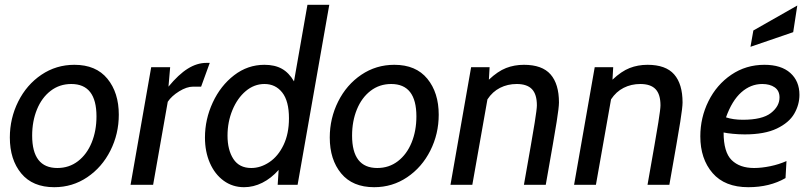

<svg xmlns="http://www.w3.org/2000/svg" viewBox="-20 -770 3375 800"><path d="M21 -197Q21 -277 56 -347Q91 -417 152.5 -458.5Q214 -500 290 -500Q380 -500 427.5 -442Q475 -384 475 -292Q475 -212 440 -142.5Q405 -73 343.5 -31.5Q282 10 206 10Q116 10 68.5 -47.5Q21 -105 21 -197ZM382 -285Q382 -420 277 -420Q228 -420 191 -391.5Q154 -363 134 -314Q114 -265 114 -205Q114 -70 219 -70Q268 -70 305 -98.5Q342 -127 362 -176Q382 -225 382 -285Z M610 -490H689L682 -409Q724 -460 762.5 -484Q801 -508 840 -508H854L818 -409H785Q758 -409 726.5 -389.5Q695 -370 679 -346L618 0H524Z M1352 -750 1220 0H1137L1141 -62Q1110 -27 1073 -8.5Q1036 10 997 10Q949 10 912 -17Q875 -44 854.5 -91Q834 -138 834 -197Q834 -273 866.5 -343Q899 -413 955.5 -456.5Q1012 -500 1082 -500Q1125 -500 1154.5 -483.5Q1184 -467 1205 -431L1261 -750ZM1184 -277Q1184 -349 1156 -384.5Q1128 -420 1082 -420Q1039 -420 1004 -390.5Q969 -361 948.5 -311.5Q928 -262 928 -205Q928 -145 952.5 -107.5Q977 -70 1027 -70Q1066 -70 1102.5 -94.5Q1139 -119 1161.5 -166Q1184 -213 1184 -277Z M1354 -197Q1354 -277 1389 -347Q1424 -417 1485.5 -458.5Q1547 -500 1623 -500Q1713 -500 1760.5 -442Q1808 -384 1808 -292Q1808 -212 1773 -142.5Q1738 -73 1676.5 -31.5Q1615 10 1539 10Q1449 10 1401.5 -47.5Q1354 -105 1354 -197ZM1715 -285Q1715 -420 1610 -420Q1561 -420 1524 -391.5Q1487 -363 1467 -314Q1447 -265 1447 -205Q1447 -70 1552 -70Q1601 -70 1638 -98.5Q1675 -127 1695 -176Q1715 -225 1715 -285Z M1943 -490H2020L2017 -438Q2054 -473 2088.5 -486.5Q2123 -500 2163 -500Q2239 -500 2274 -460Q2309 -420 2309 -343Q2309 -323 2299.5 -263Q2290 -203 2254 0H2163Q2199 -203 2208 -259.5Q2217 -316 2217 -331Q2217 -377 2196.5 -398.5Q2176 -420 2133 -420Q2095 -420 2063.5 -404Q2032 -388 2011 -356L1948 0H1857Z M2458 -490H2535L2532 -438Q2569 -473 2603.5 -486.5Q2638 -500 2678 -500Q2754 -500 2789 -460Q2824 -420 2824 -343Q2824 -323 2814.5 -263Q2805 -203 2769 0H2678Q2714 -203 2723 -259.5Q2732 -316 2732 -331Q2732 -377 2711.5 -398.5Q2691 -420 2648 -420Q2610 -420 2578.5 -404Q2547 -388 2526 -356L2463 0H2372Z M2898 -202Q2898 -280 2932 -348.5Q2966 -417 3027 -458.5Q3088 -500 3165 -500Q3235 -500 3273 -466Q3311 -432 3311 -375Q3311 -334 3289.5 -296.5Q3268 -259 3217 -234.5Q3166 -210 3083 -210Q3059 -210 3033.5 -212.5Q3008 -215 2995 -218Q2995 -136 3028.5 -103Q3062 -70 3122 -70Q3153 -70 3189.5 -77.5Q3226 -85 3257 -99L3253 -28Q3187 10 3098 10Q3000 10 2949 -49Q2898 -108 2898 -202ZM3228 -364Q3228 -392 3208 -406Q3188 -420 3156 -420Q3108 -420 3069 -385.5Q3030 -351 3005 -281Q3035 -271 3075 -271Q3156 -271 3192 -299Q3228 -327 3228 -364ZM3119 -643 3302 -747 3285 -636 3107 -575Z"/></svg>

Font: Cabin
Style: Italic
Weight: 400
Italic angle: -7°
Designer: Pablo Impallari
Foundry: Pablo Impallari. http://www.impallari.com Igino Marini. http://www.ikern.com
Version: Version 2.200